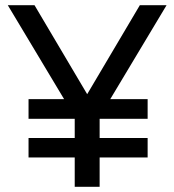

<svg xmlns="http://www.w3.org/2000/svg" viewBox="-20 -720 672 740"><path d="M405 -338H549V-262H364V-188H549V-113H364V0H268V-113H90V-188H268V-262H90V-338H227L10 -700H113L316 -357L519 -700H622Z"/></svg>

Font: Bai Jamjuree Medium
Style: Regular
Weight: 500
Version: Version 1.000; ttfautohint (v1.6)